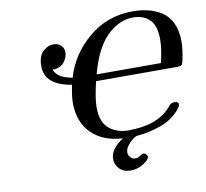

<svg xmlns="http://www.w3.org/2000/svg" viewBox="-96 -813 1217 1135"><g transform="rotate(-10 513.0 -245.5)"><path d="M184.1 -481.9Q184.1 -541 213.1 -569.1Q242.2 -597.2 276.9 -597.2Q303.7 -597.2 321.3 -581.1Q338.9 -564.9 338.9 -539.1Q338.9 -509.3 316.4 -480.2Q293.9 -451.2 246.1 -450.2Q258.3 -422.4 283.2 -407.2Q308.1 -392.1 355 -382.8Q393.1 -517.6 506.1 -612.8Q619.1 -708 771 -708Q820.8 -708 862.8 -698Q904.8 -688 943.4 -664.1Q981.9 -640.1 1003.9 -594Q1025.9 -547.9 1025.9 -483.9Q1025.9 -436 1011.2 -367.2Q1007.3 -349.1 1000.7 -344Q994.1 -338.9 980 -338.9H487.8Q463.9 -238.8 463.9 -187Q463.9 -96.2 511 -57.6Q558.1 -19 626 -19Q801.8 -19 882.8 -112.8Q884.8 -114.7 887.9 -118.4Q891.1 -122.1 892.6 -124Q894 -126 897 -128.4Q899.9 -130.9 902.8 -132.3Q905.8 -133.8 910.4 -135Q915 -136.2 919.9 -136.2Q946.8 -136.2 946.8 -118.2Q946.8 -110.4 939 -100.1Q916 -67.9 881.6 -44.4Q847.2 -21 811.5 -9Q775.9 2.9 746.8 9.5Q717.8 16.1 693.8 18.6Q669.9 21 668.9 21Q649.9 26.9 623 54.4Q596.2 82 596.2 107.9Q596.2 124 608.2 137.5Q620.1 150.9 638.2 150.9Q652.3 150.9 667.2 140.9Q682.1 130.9 688 130.9Q695.8 130.9 703.9 138.4Q711.9 146 711.9 153.8Q711.9 170.9 676 193.8Q640.1 216.8 599.1 216.8Q555.2 216.8 531 190.9Q506.8 165 506.8 131.8Q506.8 73.7 584 22V21Q467.8 15.1 398.9 -52.5Q330.1 -120.1 330.1 -237.8Q330.1 -274.9 344.2 -342.8Q184.1 -368.2 184.1 -481.9ZM498 -377.9H883.8Q903.8 -460 903.8 -515.1Q903.8 -600.1 866.5 -636Q829.1 -671.9 769 -671.9Q682.1 -671.9 608.9 -599.1Q538.1 -527.8 498 -377.9Z"/></g></svg>

Font: CMU Serif
Style: BoldItalic
Weight: 700
Italic angle: -14.04°
Version: Version 0.7.0